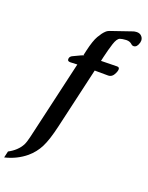

<svg xmlns="http://www.w3.org/2000/svg" viewBox="-215 -804 910 1183"><g transform="rotate(20 240.0 -212.5)"><path d="M215.3 -5.9Q192.9 91.3 168.2 139.6Q143.6 188 102.1 223.1Q43.9 271.5 -34.2 290L-24.4 247.6Q30.3 218.8 55.7 172.4Q65.4 153.3 73.7 117.7Q82 82 101.6 -2.9L193.8 -402.3Q188 -402.3 150.4 -400.4H147.5Q129.4 -400.4 129.9 -414.6Q129.9 -417 130.4 -419.9V-420.9Q133.3 -434.1 150.9 -441.4Q161.1 -445.8 195.3 -462.4Q204.1 -466.3 212.9 -469.7Q214.4 -470.2 214.8 -470.7Q214.8 -471.2 210 -471.2L216.8 -501.5Q232.9 -571.8 251.5 -603.3Q270 -634.8 285.2 -648.9Q295.9 -660.2 313 -665.5L448.2 -711.9Q455.1 -714.4 469.7 -715.3H472.2Q486.8 -715.3 498 -707Q513.2 -694.3 513.7 -675.8Q513.7 -669.9 512.2 -663.1L511.2 -659.7Q502 -627 480 -627Q470.2 -627 461.9 -635.7Q448.7 -647 428.2 -647H424.8Q398.9 -645.5 385.7 -640.6Q367.7 -633.8 354.7 -593.8Q341.8 -553.7 329.6 -501.5L323.2 -473.1L427.7 -475.1H428.2Q443.8 -475.1 443.4 -460.9Q443.4 -457 442.4 -452.6Q440.9 -445.3 436 -434.6Q421.9 -403.3 395 -403.3L307.1 -403.8Z"/></g></svg>

Font: Caudex
Style: Bold
Weight: 700
Italic angle: -13°
Version: Version 1.04